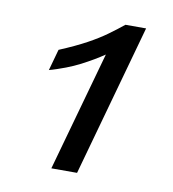

<svg xmlns="http://www.w3.org/2000/svg" viewBox="-57 -466 466 516"><g transform="rotate(10 176.5 -207.5)"><path d="M116.1 0 207.3 -326.6Q181.5 -308.9 146.4 -290.7Q111.3 -272.6 63.7 -258.9L79.8 -316.9Q124.2 -335.5 153.6 -351.6Q183.1 -367.7 204.8 -383.5Q226.6 -399.2 245.2 -414.5H301.6L186.3 0Z"/></g></svg>

Font: Playfair 5pt SemiExpanded Light
Style: Italic
Weight: 300
Width: 6
Italic angle: -15.6°
Designer: Claus Eggers Sørensen
Foundry: Claus Eggers Sørensen
Version: Version 2.203